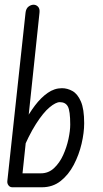

<svg xmlns="http://www.w3.org/2000/svg" viewBox="-20 -792 434 812"><path d="M11 -26 88 -738Q90 -756 100.5 -764Q111 -772 122 -772Q133 -772 141 -763.5Q149 -755 147 -738L69 0H32Q22 0 16 -8Q10 -16 11 -26ZM336 -271Q336 -231 325 -184Q314 -137 292 -95Q270 -53 236.5 -26.5Q203 0 157 0H43L49 -59H153Q185 -59 208.5 -81Q232 -103 247 -136Q262 -169 269.5 -204Q277 -239 277 -265Q277 -323 267 -341.5Q257 -360 233 -360Q216 -360 189.5 -338Q163 -316 132 -267.5Q101 -219 69 -141L82 -273Q103 -313 128 -346Q153 -379 181.5 -399Q210 -419 242 -419Q265 -419 286.5 -407Q308 -395 322 -363Q336 -331 336 -271Z"/></svg>

Font: Edu NSW ACT Foundation
Style: Regular
Weight: 400
Designer: Tina and Corey Anderson
Foundry: Google for Education
Version: Version 1.003